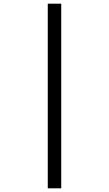

<svg xmlns="http://www.w3.org/2000/svg" viewBox="-20 -780 591 1041"><path d="M239 -760V241H312V-760Z"/></svg>

Font: Noto Sans Arabic UI
Style: Regular
Weight: 400
Designer: Monotype Design Team, Nadine Chahine and Nizar Qandah
Foundry: Monotype Imaging Inc.
Version: Version 2.010